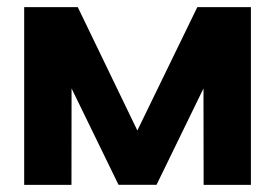

<svg xmlns="http://www.w3.org/2000/svg" viewBox="-20 -520 772 540"><path d="M313.3 -0.3 181.3 -271.3 181 0H48V-500H198.7L366.3 -153L535 -500H685.7V0H552.7L552.3 -271.3L420.3 -0.3Z"/></svg>

Font: Nata Sans
Style: Regular
Weight: 400
Designer: Daniel Uzquiano Cruz
Version: Version 1.001